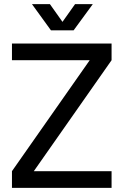

<svg xmlns="http://www.w3.org/2000/svg" viewBox="-20 -911 599 931"><path d="M135 -891 227 -764H337L430 -891H344L283 -805L222 -891ZM38 0H521V-81H144L521 -619V-700H38V-619H415L38 -81Z"/></svg>

Font: Arthouse Owned Medium
Style: Regular
Weight: 500
Designer: Jeremy Tribby
Foundry: Tribby Type
Version: Version 1.000;PS 001.000;hotconv 1.0.88;makeotf.lib2.5.64775